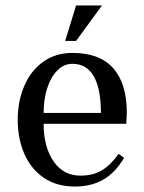

<svg xmlns="http://www.w3.org/2000/svg" viewBox="-20 -674 528 704"><path d="M45 -235Q45 -303 69 -359Q93 -415 138.5 -447.5Q184 -480 245 -480Q346 -480 395.5 -423.5Q445 -367 445 -260L443 -220H140Q140 -136 176 -83Q212 -30 275 -30Q322 -30 354.5 -50Q387 -70 415 -110L435 -95Q402 -40 358 -15Q314 10 255 10Q187 10 140 -22.5Q93 -55 69 -110.5Q45 -166 45 -235ZM350 -260Q350 -348 324 -394Q298 -440 245 -440Q215 -440 191 -416.5Q167 -393 153.5 -352Q140 -311 140 -260ZM259 -654H354L259 -524H219Z"/></svg>

Font: El Messiri
Style: Regular
Weight: 400
Designer: Mohamed Gaber
Foundry: Kief Type Foundry
Version: Version 2.006